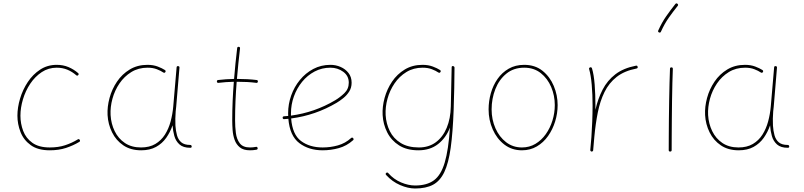

<svg xmlns="http://www.w3.org/2000/svg" viewBox="-20 -875 4685 1119"><path d="M436 -437.5Q430.7 -431.2 424.3 -436.5Q400.9 -457 372.6 -468.8Q344.2 -480.5 310.5 -480.5Q262.2 -480.5 223.1 -454.6Q184.1 -428.7 156.2 -387Q128.4 -345.2 113.8 -296.1Q99.1 -247.1 99.1 -200.7Q99.1 -154.3 115.2 -111.8Q131.3 -69.3 168.9 -42.5Q206.5 -15.6 270 -15.6Q320.3 -15.6 359.6 -28.6Q398.9 -41.5 433.1 -62.5Q440.4 -66.9 444.8 -59.6Q449.2 -52.2 441.9 -47.9Q406.2 -26.4 364.3 -12.7Q322.3 1 270 1Q200.7 1 159.2 -29.1Q117.7 -59.1 99.6 -105.5Q81.5 -151.9 81.5 -200.7Q81.5 -248.5 96.9 -300.3Q112.3 -352.1 141.8 -396.7Q171.4 -441.4 213.9 -469.2Q256.3 -497.1 310.5 -497.1Q348.1 -497.1 378.9 -484.1Q409.7 -471.2 435.1 -449.2Q441.4 -443.8 436 -437.5Z M801.8 -15.6Q851.1 -15.6 885.3 -35.9Q919.4 -56.2 941.2 -90.3Q962.9 -124.5 974.4 -167.2Q985.8 -210 989.7 -254.4L1009.3 -482.4Q1010.3 -490.7 1018.1 -489.7Q1026.9 -488.8 1025.9 -480.5L1006.8 -252.4Q1005.9 -238.8 1003.9 -225.6Q1003.9 -225.6 1003.9 -225.1Q1000.5 -183.6 1002.4 -143.1Q1004.4 -112.3 1011.5 -86.7Q1018.6 -61 1036.4 -45.7Q1054.2 -30.3 1087.9 -30.3Q1096.2 -30.3 1097.2 -22Q1098.1 -13.7 1088.9 -13.7Q1047.9 -13.7 1026.1 -33.2Q1004.4 -52.7 996.1 -82.5Q987.8 -112.3 985.8 -143.1V-145Q972.2 -105 948.7 -71.8Q925.3 -38.6 889.4 -18.8Q853.5 1 802.7 1Q741.7 1 699 -27.8Q656.2 -56.6 633.1 -103.8Q609.9 -150.9 606.9 -204.6Q604.5 -252.9 618.4 -304.2Q632.3 -355.5 661.9 -399.2Q691.4 -442.9 736.1 -470Q780.8 -497.1 839.4 -497.1Q873 -497.1 898.9 -487.3Q924.8 -477.5 940.4 -467.3Q948.2 -462.4 943.8 -455.1Q939.5 -447.8 931.6 -452.6Q917.5 -462.4 894.3 -471.4Q871.1 -480.5 840.3 -480.5Q786.6 -480.5 745.4 -455.1Q704.1 -429.7 676.3 -388.7Q648.4 -347.7 635.3 -299.3Q622.1 -251 624.5 -204.6Q627.4 -153.8 648.4 -110.6Q669.4 -67.4 708 -41.5Q746.6 -15.6 801.8 -15.6Z M1482.9 -399.4Q1481.9 -391.1 1473.6 -392.1Q1447.8 -395.5 1420.2 -397Q1392.6 -398.4 1363.8 -398.4Q1361.8 -398.4 1359.4 -398.4Q1355 -342.8 1352.5 -286.6Q1350.1 -230.5 1350.1 -173.3Q1350.1 -136.2 1354.7 -99.9Q1359.4 -63.5 1377.7 -39.6Q1396 -15.6 1437 -15.6Q1454.1 -15.6 1471.7 -19Q1479.5 -21 1481.4 -12.2Q1483.4 -4.4 1474.6 -2.4Q1455.6 1 1437 1Q1398.9 1 1377.9 -16.1Q1356.9 -33.2 1347.4 -59.8Q1337.9 -86.4 1335.7 -116.7Q1333.5 -147 1333.5 -173.3Q1333.5 -230.5 1335.9 -286.6Q1338.4 -342.8 1342.8 -398.4Q1295.9 -397.5 1253.4 -392.1Q1245.1 -391.1 1244.1 -399.4Q1243.2 -407.7 1251.5 -408.7Q1295.9 -414.1 1344.2 -415Q1347.7 -460 1352.3 -504.9Q1356.9 -549.8 1362.3 -594.7Q1363.3 -603 1371.6 -602.1Q1379.9 -601.1 1378.9 -592.8Q1373.5 -548.3 1369.1 -503.9Q1364.7 -459.5 1360.8 -415Q1362.3 -415 1363.8 -415Q1424.3 -415 1475.6 -408.7Q1483.9 -407.7 1482.9 -399.4Z M2037.6 -57.6Q2000.5 -24.4 1954.3 -11.7Q1908.2 1 1860.4 1Q1779.8 1 1724.4 -41Q1668.9 -83 1660.6 -182.6Q1648.4 -181.6 1636.2 -180.7Q1628.4 -179.7 1627.4 -188.5Q1626.5 -196.3 1635.3 -197.3Q1647.5 -198.2 1659.7 -199.2Q1659.2 -207 1659.2 -214.8Q1659.2 -268.1 1677 -318.4Q1694.8 -368.7 1727.8 -408.9Q1760.7 -449.2 1805.9 -473.1Q1851.1 -497.1 1905.8 -497.1Q1937 -497.1 1965.1 -484.9Q1993.2 -472.7 2011.2 -449.5Q2029.3 -426.3 2029.3 -393.1Q2029.3 -363.3 2014.9 -341.1Q2000.5 -318.8 1980.2 -302.7Q1960 -286.6 1941.9 -275.9Q1818.8 -203.1 1676.8 -184.6Q1684.1 -90.8 1734.4 -53.2Q1784.7 -15.6 1860.4 -15.6Q1906.7 -15.6 1949.7 -27.8Q1992.7 -40 2025.9 -70.3Q2032.7 -76.2 2038.1 -69.8Q2043.9 -63 2037.6 -57.6ZM1905.8 -480.5Q1856 -480.5 1813.7 -458.3Q1771.5 -436 1740.7 -398.2Q1710 -360.4 1692.9 -313Q1675.8 -265.6 1675.8 -214.8Q1675.8 -208 1675.8 -201.2Q1814 -219.7 1933.1 -290.5Q1960.4 -306.6 1986.6 -331.5Q2012.7 -356.4 2012.7 -393.1Q2012.7 -433.1 1980.2 -456.8Q1947.8 -480.5 1905.8 -480.5Z M2421.4 -15.6Q2479 -15.6 2520 -45.9Q2561 -76.2 2583.5 -130.1Q2606 -184.1 2607.4 -254.4L2612.3 -482.4Q2612.3 -491.7 2621.1 -489.7Q2623.5 -489.3 2626 -487.8Q2626.5 -487.3 2626.5 -486.8Q2629.4 -483.9 2628.9 -480.5Q2628.4 -417.5 2627.4 -361.6Q2626.5 -305.7 2624.5 -256.3V-252.4Q2624.5 -244.6 2624 -236.8Q2619.1 -102.5 2606.7 -13.4Q2594.2 75.7 2569.6 127.7Q2544.9 179.7 2503.7 201.7Q2462.4 223.6 2399.4 223.6Q2357.9 223.6 2311.8 203.6Q2265.6 183.6 2230.5 145Q2224.6 138.2 2231 132.8Q2237.3 127.4 2243.2 134.3Q2274.4 169.9 2317.1 188Q2359.9 206.1 2398.9 206.1Q2467.8 206.1 2509 175.8Q2550.3 145.5 2572 72Q2593.8 -1.5 2602.5 -131.8Q2579.6 -71.8 2533.2 -35.4Q2486.8 1 2418.5 1Q2351.1 1 2305.7 -27.8Q2260.3 -56.6 2236.6 -103.8Q2212.9 -150.9 2210 -204.6Q2207.5 -252.9 2221.4 -304.2Q2235.4 -355.5 2264.9 -399.2Q2294.4 -442.9 2339.1 -470Q2383.8 -497.1 2442.4 -497.1Q2476.1 -497.1 2502.2 -487.3Q2528.3 -477.5 2543.9 -467.3Q2551.8 -462.4 2546.9 -455.1Q2542.5 -447.8 2534.7 -452.6Q2520.5 -462.4 2497.3 -471.4Q2474.1 -480.5 2443.4 -480.5Q2389.6 -480.5 2348.4 -455.1Q2307.1 -429.7 2279.3 -388.7Q2251.5 -347.7 2238.3 -299.3Q2225.1 -251 2227.5 -204.6Q2230.5 -153.8 2252 -110.6Q2273.4 -67.4 2315.7 -41.5Q2357.9 -15.6 2421.4 -15.6Z M3035.2 -497.1Q3098.6 -497.1 3141.8 -462.4Q3185.1 -427.7 3207.5 -374Q3230 -320.3 3230 -262.7Q3230 -214.4 3215.6 -167.5Q3201.2 -120.6 3174.3 -82.5Q3147.5 -44.4 3108.9 -21.7Q3070.3 1 3022 1Q2962.9 1 2919.2 -32.7Q2875.5 -66.4 2851.6 -120.8Q2827.6 -175.3 2827.6 -237.3Q2827.6 -285.6 2840.8 -332Q2854 -378.4 2880.1 -415.5Q2906.2 -452.6 2945.1 -474.9Q2983.9 -497.1 3035.2 -497.1ZM3035.2 -480.5Q2973.6 -480.5 2931.2 -445.8Q2888.7 -411.1 2866.9 -355.5Q2845.2 -299.8 2845.2 -237.3Q2845.2 -178.2 2867.4 -127.7Q2889.6 -77.1 2929.4 -46.4Q2969.2 -15.6 3022 -15.6Q3065.4 -15.6 3100.6 -36.6Q3135.7 -57.6 3160.9 -93Q3186 -128.4 3199.7 -172.4Q3213.4 -216.3 3213.4 -262.7Q3213.4 -317.9 3192.4 -367.7Q3171.4 -417.5 3131.6 -449Q3091.8 -480.5 3035.2 -480.5Z M3427.7 8.3 3425.8 7.8Q3425.8 7.8 3425.3 7.8Q3425.3 7.3 3424.8 7.3Q3419.9 5.4 3420.4 -0.5Q3420.4 0 3420.4 -0.2Q3420.4 -0.5 3420.4 -1V-2.4Q3421.9 -21.5 3423.6 -39.8Q3425.3 -58.1 3426.8 -76.2Q3429.7 -118.7 3431.6 -166Q3433.6 -213.4 3433.6 -259.8Q3433.6 -323.7 3428.7 -380.4Q3423.8 -437 3413.6 -471.7Q3411.1 -479.5 3419.4 -482.4Q3427.2 -484.9 3430.2 -476.6Q3441.4 -439.5 3445.8 -381.8Q3450.2 -324.2 3450.2 -259.8Q3450.2 -247.6 3450.2 -234.9Q3464.8 -299.8 3492.2 -352.8Q3519.5 -405.8 3566.4 -441.9Q3613.3 -478 3686.5 -492.2Q3694.3 -494.1 3696.3 -485.4Q3698.2 -477.5 3689.5 -475.6Q3618.7 -461.9 3573.7 -426.5Q3528.8 -391.1 3502.9 -338.1Q3477.1 -285.2 3463.9 -218.8Q3450.7 -152.3 3443.8 -76.7Q3440.9 -35.2 3437 1L3436.5 2.9Q3436.5 2.9 3436.5 3.4Q3436.5 3.4 3436 3.9Q3433.6 8.8 3428.2 8.3Q3428.2 8.3 3427.7 8.3Z M3893.6 -482.4Q3901.4 -482.4 3901.4 -473.6Q3899.9 -439.5 3898.7 -390.9Q3897.5 -342.3 3896.7 -287.4Q3896 -232.4 3895.5 -178Q3895 -123.5 3894.8 -77.1Q3894.5 -30.8 3894.5 0Q3894.5 8.3 3885.7 8.3Q3877.4 8.3 3877.4 0Q3877.4 -30.8 3877.7 -77.1Q3877.9 -123.5 3878.4 -178Q3878.9 -232.4 3879.9 -287.6Q3880.9 -342.8 3882.1 -391.4Q3883.3 -439.9 3884.8 -474.6Q3884.8 -482.4 3893.6 -482.4ZM3928.2 -853Q3935.1 -847.2 3929.7 -840.8Q3902.3 -806.6 3877.7 -771.7Q3853 -736.8 3832 -690.4Q3828.6 -682.6 3820.8 -686Q3813 -689.5 3816.4 -697.3Q3837.9 -745.1 3863.3 -781.2Q3888.7 -817.4 3916 -851.6Q3921.9 -858.4 3928.2 -853Z M4284.2 -15.6Q4333.5 -15.6 4367.7 -35.9Q4401.9 -56.2 4423.6 -90.3Q4445.3 -124.5 4456.8 -167.2Q4468.3 -210 4472.2 -254.4L4491.7 -482.4Q4492.7 -490.7 4500.5 -489.7Q4509.3 -488.8 4508.3 -480.5L4489.3 -252.4Q4488.3 -238.8 4486.3 -225.6Q4486.3 -225.6 4486.3 -225.1Q4482.9 -183.6 4484.9 -143.1Q4486.8 -112.3 4493.9 -86.7Q4501 -61 4518.8 -45.7Q4536.6 -30.3 4570.3 -30.3Q4578.6 -30.3 4579.6 -22Q4580.6 -13.7 4571.3 -13.7Q4530.3 -13.7 4508.5 -33.2Q4486.8 -52.7 4478.5 -82.5Q4470.2 -112.3 4468.3 -143.1V-145Q4454.6 -105 4431.2 -71.8Q4407.7 -38.6 4371.8 -18.8Q4335.9 1 4285.2 1Q4224.1 1 4181.4 -27.8Q4138.7 -56.6 4115.5 -103.8Q4092.3 -150.9 4089.4 -204.6Q4086.9 -252.9 4100.8 -304.2Q4114.7 -355.5 4144.3 -399.2Q4173.8 -442.9 4218.5 -470Q4263.2 -497.1 4321.8 -497.1Q4355.5 -497.1 4381.3 -487.3Q4407.2 -477.5 4422.9 -467.3Q4430.7 -462.4 4426.3 -455.1Q4421.9 -447.8 4414.1 -452.6Q4399.9 -462.4 4376.7 -471.4Q4353.5 -480.5 4322.8 -480.5Q4269 -480.5 4227.8 -455.1Q4186.5 -429.7 4158.7 -388.7Q4130.9 -347.7 4117.7 -299.3Q4104.5 -251 4106.9 -204.6Q4109.9 -153.8 4130.9 -110.6Q4151.9 -67.4 4190.4 -41.5Q4229 -15.6 4284.2 -15.6Z"/></svg>

Font: Mikhak-DS1-FD Thin
Style: Regular
Weight: 100
Designer: Amin Abedi
Version: Version 3.2